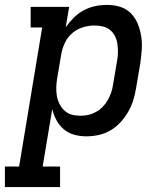

<svg xmlns="http://www.w3.org/2000/svg" viewBox="-64 -548 684 783"><path d="M-44 215V131H14L108 -436H61V-520H218L204 -437Q219 -458 237 -476Q255 -494 277.5 -506Q300 -518 324.5 -523Q349 -528 373 -528Q401 -528 426.5 -520Q452 -512 470 -493.5Q488 -475 498 -450.5Q508 -426 512 -399.5Q516 -373 514 -345Q512 -317 508 -289L491 -189Q487 -164 479.5 -139.5Q472 -115 459 -92.5Q446 -70 428 -50Q410 -30 387 -16.5Q364 -3 338.5 2.5Q313 8 288 8Q263 8 239 1.5Q215 -5 196.5 -20.5Q178 -36 166.5 -57.5Q155 -79 149 -103L110 131H181V215ZM264 -76Q280 -76 296 -79.5Q312 -83 327.5 -91.5Q343 -100 355 -112.5Q367 -125 375.5 -140Q384 -155 389.5 -171Q395 -187 397 -203L414 -303Q417 -320 417 -337Q417 -354 414.5 -370.5Q412 -387 404.5 -401.5Q397 -416 384.5 -426Q372 -436 355.5 -440Q339 -444 322 -444Q299 -444 275 -437Q251 -430 231.5 -413.5Q212 -397 201 -374Q190 -351 186 -328L169 -228Q166 -210 165.5 -191.5Q165 -173 168 -156Q171 -139 179 -123.5Q187 -108 199.5 -96.5Q212 -85 228.5 -80.5Q245 -76 264 -76Z"/></svg>

Font: Iosevka Etoile Medium
Style: Italic
Weight: 500
Italic angle: -9°
Designer: Belleve Invis
Foundry: Belleve Invis
Version: Version 22.1.2; ttfautohint (v1.8.4)